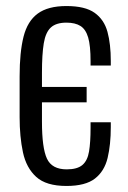

<svg xmlns="http://www.w3.org/2000/svg" viewBox="-20 -607 424 636"><path d="M200 9Q133 9 100 -21Q67 -51 56 -102.5Q45 -154 45 -219V-354Q45 -434 58 -485.5Q71 -537 105 -562Q139 -587 200 -587Q262 -587 293.5 -564.5Q325 -542 336 -501.5Q347 -461 347 -405V-390H280V-404Q280 -456 272 -483Q264 -510 246.5 -521Q229 -532 200 -532Q166 -532 148.5 -516Q131 -500 125 -463.5Q119 -427 119 -366V-319H267V-268H119V-204Q119 -117 135.5 -81.5Q152 -46 201 -46Q236 -46 253 -60.5Q270 -75 275 -105.5Q280 -136 280 -183V-202H347V-186Q347 -128 336.5 -84Q326 -40 294.5 -15.5Q263 9 200 9Z"/></svg>

Font: Oswald Light
Style: Regular
Weight: 300
Designer: Vernon Adams
Foundry: Vernon Adams
Version: Version 4.103;gftools[0.9.33.dev8+g029e19f]